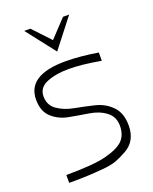

<svg xmlns="http://www.w3.org/2000/svg" viewBox="-133 -774 679 851"><g transform="rotate(-20 206.5 -348.5)"><path d="M116 -699 193 -617 270 -699H299L193 -563L87 -699ZM32 -394Q32 -510 212 -510Q278 -510 365 -496V-457Q275 -473 214 -473Q153 -473 110.5 -455.5Q68 -438 68 -396.5Q68 -355 100 -332.5Q132 -310 177.5 -301.5Q223 -293 269 -282Q315 -271 347 -238.5Q379 -206 379 -147Q379 -74 322 -42Q294 -26 268 -16.5Q242 -7 199 -4Q131 2 69 2H44V-35Q174 -35 234.5 -51Q295 -67 318.5 -92Q342 -117 342 -159.5Q342 -202 310 -226Q278 -250 232.5 -257Q187 -264 141.5 -272.5Q96 -281 64 -310Q32 -339 32 -394Z"/></g></svg>

Font: Bubbler One
Style: Regular
Weight: 400
Designer: Brenda Gallo (gbrenda1987@gmail.com)
Foundry: Brenda Gallo
Version: Version 1.003